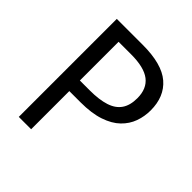

<svg xmlns="http://www.w3.org/2000/svg" viewBox="-192 -852 989 989"><g transform="rotate(45 302.5 -357.0)"><path d="M286 -714Q426 -714 490 -659Q554 -604 554 -504Q554 -460 539.5 -419.5Q525 -379 492 -347Q459 -315 404 -296.5Q349 -278 269 -278H187V0H97V-714ZM278 -637H187V-355H259Q327 -355 372 -369.5Q417 -384 439 -416Q461 -448 461 -500Q461 -569 417 -603Q373 -637 278 -637Z"/></g></svg>

Font: hexlkorean05
Style: Book
Weight: 400
Designer: Jelle Bosma - Monotype Design Team
Foundry: Monotype Imaging Inc.
Version: Version 2.003